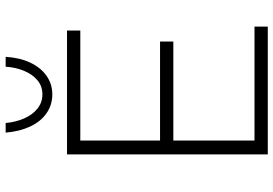

<svg xmlns="http://www.w3.org/2000/svg" viewBox="-164 -803 967 679"><g transform="rotate(-90 319.5 -463.5)"><path d="M113 -710H551V-663H162V-381H512V-334H162V-47H565V0H113ZM325 -762Q288 -762 258.5 -782.5Q229 -803 211.5 -840.5Q194 -878 190 -927H224Q227 -892 240 -862Q253 -832 275 -814.5Q297 -797 325 -797Q354 -797 375 -814.5Q396 -832 408.5 -862Q421 -892 423 -927H458Q455 -877 437.5 -840Q420 -803 391 -782.5Q362 -762 325 -762Z"/></g></svg>

Font: Josefin Sans Thin Light
Style: Regular
Weight: 300
Version: Version 2.000